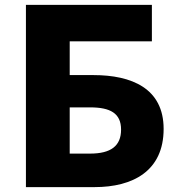

<svg xmlns="http://www.w3.org/2000/svg" viewBox="-20 -765 730 785"><path d="M86 0H367C522 0 649 -65 649 -238C649 -404 518 -458 362 -458H265V-596H601V-745H86ZM265 -137V-326H348C431 -326 475 -302 475 -235C475 -168 433 -137 348 -137Z"/></svg>

Font: Noto Sans HK Black
Style: Regular
Weight: 900
Designer: Ryoko NISHIZUKA 西塚涼子 (kana, bopomofo & ideographs); Paul D. Hunt (Latin, Greek & Cyrillic); Sandoll Communications 산돌커뮤니
Foundry: Adobe
Version: Version 2.004;hotconv 1.0.118;makeotfexe 2.5.65603